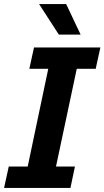

<svg xmlns="http://www.w3.org/2000/svg" viewBox="-23 -923 513 943"><path d="M-3 0 20 -105H113L214 -585H121L144 -690H470L447 -585H354L252 -105H345L323 0ZM169 -903H302L373 -753H266Z"/></svg>

Font: Radio Canada SemiBold
Style: Italic
Weight: 600
Italic angle: -12°
Designer: Charles Daoud, Etienne Aubert Bonn, Alexandre Saumier Demers, Jacques Le Bailly
Foundry: Radio-Canada
Version: Version 2.104; ttfautohint (v1.8.4.7-5d5b);gftools[0.9.28.de